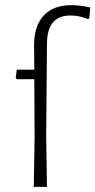

<svg xmlns="http://www.w3.org/2000/svg" viewBox="-20 -724 370 744"><path d="M256 -704Q290 -704 330 -695L326 -653L321 -650Q287 -664 253 -664Q162 -664 162 -554L159 -197L162 0H111L114 -192L113 -417H45L41 -422L45 -454H113L112 -548Q112 -624 149.5 -664Q187 -704 256 -704Z"/></svg>

Font: Alegreya Sans SC Light
Style: Regular
Weight: 300
Designer: Juan Pablo del Peral
Foundry: Huerta Tipografica
Version: Version 2.007